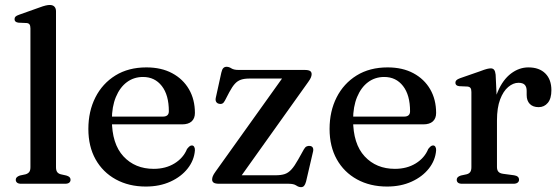

<svg xmlns="http://www.w3.org/2000/svg" viewBox="-20 -758 2310 792"><path d="M211 -711.5V-68.5Q211 -55 216 -48.2Q221 -41.5 231 -39L253.5 -34Q262.5 -31.5 266.8 -27.2Q271 -23 271 -16.5Q271 -9 265.5 -4.5Q260 0 248.5 0H67Q56 0 50.5 -4.5Q45 -9 45 -16.5Q45 -22.5 49.2 -26.8Q53.5 -31 62 -34L85.5 -39Q95.5 -42 100.5 -48.5Q105.5 -55 105.5 -68.5V-641Q105.5 -652 101.8 -657.2Q98 -662.5 89.5 -663L55.5 -664.5Q47 -666 43.5 -669.5Q40 -673 40 -679Q40 -685.5 44 -689.5Q48 -693.5 59.5 -697.5L142.5 -727Q158.5 -733 168.2 -735.2Q178 -737.5 185 -737.5Q198 -737.5 204.5 -730.5Q211 -723.5 211 -711.5Z M784 -292Q784 -269.5 770.5 -257.2Q757 -245 731 -245H411.5V-277H651.5Q676.5 -277 676.5 -299Q676.5 -366 647.5 -403.2Q618.5 -440.5 570 -440.5Q532 -440.5 503.2 -419Q474.5 -397.5 458 -357.8Q441.5 -318 441.5 -264Q441.5 -164.5 489.2 -113Q537 -61.5 614 -61.5Q663.5 -61.5 700 -84Q736.5 -106.5 751.5 -143.5Q758 -151.5 762.2 -154.8Q766.5 -158 771.5 -158Q778 -158 781.2 -152Q784.5 -146 784 -138Q781 -97 754.2 -63Q727.5 -29 683 -8.8Q638.5 11.5 581.5 11.5Q511.5 11.5 457.8 -18Q404 -47.5 374.2 -100.8Q344.5 -154 344.5 -226Q344.5 -299 373.5 -356.2Q402.5 -413.5 456.2 -446.8Q510 -480 584 -480Q645.5 -480 690.2 -456Q735 -432 759.5 -389.8Q784 -347.5 784 -292Z M1251.5 -420 963.5 -16 944.5 -35H1116Q1139.5 -35 1154.5 -40Q1169.5 -45 1182.2 -59Q1195 -73 1210 -100L1233.5 -142Q1238.5 -151 1244.8 -154Q1251 -157 1258.5 -156Q1267 -155 1270.2 -149Q1273.5 -143 1271.5 -133.5L1242.5 -9Q1239 3.5 1234.2 8.8Q1229.5 14 1221.5 14Q1212 14 1201.8 7Q1191.5 0 1170.5 0H884.5Q868 0 861.5 -4.5Q855 -9 855 -17.5Q855 -24 858 -31.5Q861 -39 869 -50L1155.5 -451L1172 -434H1009Q988 -434 974 -429.2Q960 -424.5 949 -412.5Q938 -400.5 926 -378L908 -343.5Q903.5 -334.5 897.8 -331.2Q892 -328 883.5 -330Q875.5 -331.5 871.8 -337.8Q868 -344 870 -354L893 -458.5Q896 -472 901.2 -477.2Q906.5 -482.5 914.5 -482.5Q924.5 -482.5 934.5 -476Q944.5 -469.5 964 -469.5H1236Q1252.5 -469.5 1259 -465.2Q1265.5 -461 1265.5 -452Q1265.5 -446 1262.5 -438.5Q1259.5 -431 1251.5 -420Z M1779 -292Q1779 -269.5 1765.5 -257.2Q1752 -245 1726 -245H1406.5V-277H1646.5Q1671.5 -277 1671.5 -299Q1671.5 -366 1642.5 -403.2Q1613.5 -440.5 1565 -440.5Q1527 -440.5 1498.2 -419Q1469.5 -397.5 1453 -357.8Q1436.5 -318 1436.5 -264Q1436.5 -164.5 1484.2 -113Q1532 -61.5 1609 -61.5Q1658.5 -61.5 1695 -84Q1731.5 -106.5 1746.5 -143.5Q1753 -151.5 1757.2 -154.8Q1761.5 -158 1766.5 -158Q1773 -158 1776.2 -152Q1779.5 -146 1779 -138Q1776 -97 1749.2 -63Q1722.5 -29 1678 -8.8Q1633.5 11.5 1576.5 11.5Q1506.5 11.5 1452.8 -18Q1399 -47.5 1369.2 -100.8Q1339.5 -154 1339.5 -226Q1339.5 -299 1368.5 -356.2Q1397.5 -413.5 1451.2 -446.8Q1505 -480 1579 -480Q1640.5 -480 1685.2 -456Q1730 -432 1754.5 -389.8Q1779 -347.5 1779 -292Z M2012.5 -260.5Q2012.5 -331.5 2033.5 -380.5Q2054.5 -429.5 2088 -454.8Q2121.5 -480 2159.5 -480Q2204.5 -480 2229.5 -455Q2254.5 -430 2254.5 -386Q2254.5 -351.5 2239.8 -333.8Q2225 -316 2202 -316Q2178.5 -316 2165.5 -329.2Q2152.5 -342.5 2152.5 -366V-383Q2152.5 -400 2144.5 -408.2Q2136.5 -416.5 2118.5 -416.5Q2097 -416.5 2076.5 -399.2Q2056 -382 2043 -347.8Q2030 -313.5 2030 -261ZM2024.5 -450 2030 -332.5V-69Q2030 -56.5 2035.8 -49.8Q2041.5 -43 2055.5 -41L2100.5 -35Q2110.5 -33.5 2115.8 -29Q2121 -24.5 2121 -16.5Q2121 -9 2115 -4.5Q2109 0 2098 0H1886Q1874.5 0 1869.2 -4.5Q1864 -9 1864 -16.5Q1864 -22.5 1868 -26.8Q1872 -31 1881 -34L1904.5 -39Q1914.5 -41.5 1919.5 -48.2Q1924.5 -55 1924.5 -68.5V-378.5Q1924.5 -390 1920.8 -395Q1917 -400 1908.5 -401L1874.5 -402.5Q1866 -403.5 1862.2 -407.2Q1858.5 -411 1858.5 -416.5Q1858.5 -423 1862.8 -427.2Q1867 -431.5 1878 -435.5L1960 -464Q1979.5 -471.5 1989 -473.8Q1998.5 -476 2004.5 -476Q2013.5 -476 2018.2 -470Q2023 -464 2024.5 -450Z"/></svg>

Font: Fraunces
Style: Regular
Weight: 400
Version: Version 1.000;[b76b70a41]